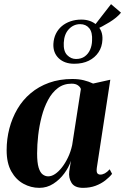

<svg xmlns="http://www.w3.org/2000/svg" viewBox="-20 -895 604 926"><path d="M447 -86Q444.5 -66.5 449.2 -59.8Q454 -53 464 -53Q474.5 -53 485.8 -59Q497 -65 509 -78.5L520.5 -56.5Q508 -40.5 487.8 -24.8Q467.5 -9 440.8 1Q414 11 380.5 11Q340 11 325 -13.2Q310 -37.5 314 -68.5L322 -119.5Q312.5 -89 290.2 -58.8Q268 -28.5 237.2 -8.8Q206.5 11 169.5 11Q129 11 93 -8.8Q57 -28.5 34.5 -68.5Q12 -108.5 12 -170.5Q12 -224.5 25.2 -275.2Q38.5 -326 64 -369.5Q89.5 -413 127.8 -445.2Q166 -477.5 216.5 -495.8Q267 -514 329 -514Q359.5 -514 383.8 -508Q408 -502 429 -492L512 -510.5ZM370 -465.5Q367.5 -475 356.2 -483.2Q345 -491.5 325.5 -491.5Q287 -491.5 259 -470.2Q231 -449 211.8 -413Q192.5 -377 181 -332.8Q169.5 -288.5 164.2 -242.5Q159 -196.5 159 -155Q159 -111 166.2 -87Q173.5 -63 185.8 -53.8Q198 -44.5 212.5 -44.5Q229 -44.5 246 -56Q263 -67.5 279 -88Q295 -108.5 308 -135.8Q321 -163 328 -195ZM338 -587.5Q291 -587.5 263.2 -614Q235.5 -640.5 237.5 -683.5Q239 -710.5 249.5 -732Q260 -753.5 278 -768.8Q296 -784 320 -792.2Q344 -800.5 372.5 -800.5Q417.5 -800.5 447 -774Q476.5 -747.5 474 -703.5Q472.5 -669 455.2 -643Q438 -617 408.2 -602.2Q378.5 -587.5 338 -587.5ZM346.5 -610.5Q372 -610.5 389 -623Q406 -635.5 414.8 -655.8Q423.5 -676 424 -699Q426.5 -739 410.5 -758.8Q394.5 -778.5 366.5 -778.5Q335 -778.5 312.2 -754.5Q289.5 -730.5 287.5 -688.5Q285.5 -648 304 -629.2Q322.5 -610.5 346.5 -610.5ZM435 -749.5 425 -758.5 515.5 -875 563.5 -834Q554.5 -822.5 540 -810.5Q525.5 -798.5 508 -787.8Q490.5 -777 473 -767.8Q455.5 -758.5 440 -752Z"/></svg>

Font: Merriweather 144pt
Style: Bold Italic
Weight: 700
Italic angle: -7.8°
Version: Version 2.101